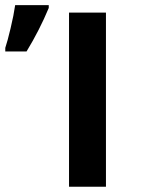

<svg xmlns="http://www.w3.org/2000/svg" viewBox="-65 -711 561 731"><path d="M197.8 0V-663.1H338.4V0ZM-44.9 -528.8Q-36.6 -553.2 -24.7 -603.3Q-12.7 -653.3 -7.3 -691.4H120.6V-680.7Q85.4 -596.2 36.1 -515.1H-44.9Z"/></svg>

Font: Bpm'online Open Sans
Style: Bold
Weight: 700
Foundry: Ascender Corporation
Version: Version 1.10